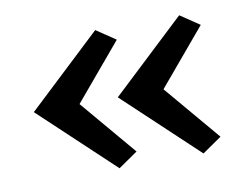

<svg xmlns="http://www.w3.org/2000/svg" viewBox="-51 -466 659 509"><g transform="rotate(-10 278.5 -211.0)"><path d="M158 -211 285 -61 233 -25 35 -211 233 -397 285 -362ZM384 -211 511 -61 459 -25 261 -211 459 -397 511 -362Z"/></g></svg>

Font: Ysabeau Semibold
Style: Regular
Weight: 600
Designer: Christian Thalmann (Catharsis Fonts)
Version: Version 0.003